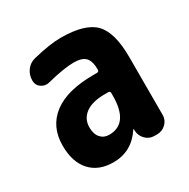

<svg xmlns="http://www.w3.org/2000/svg" viewBox="-129 -646 758 772"><g transform="rotate(-30 250.0 -260.0)"><path d="M315.4 -224.6V-236.3Q315.4 -245.1 305.7 -245.1H290Q231.4 -245.1 200.7 -222.2Q169.9 -199.2 169.9 -160.2Q169.9 -128.9 185.1 -111.8Q200.2 -94.7 224.6 -94.7Q315.4 -94.7 315.4 -224.6ZM250 -530.3Q361.3 -530.3 405.8 -485.4Q450.2 -440.4 450.2 -325.2V-56.6Q450.2 -33.2 433.1 -16.6Q416 0 392.6 0H379.9Q355.5 0 338.9 -17.1Q322.3 -34.2 321.3 -56.6V-64.5Q321.3 -65.4 320.3 -65.4Q318.4 -65.4 318.4 -64.5Q269.5 9.8 184.6 9.8Q116.2 9.8 78.1 -32.2Q40 -74.2 40 -150.4Q40 -238.3 103.5 -286.6Q167 -335 290 -335H305.7Q314.5 -335 315.4 -343.8V-344.7Q315.4 -384.8 299.3 -401.4Q283.2 -418 245.1 -418Q200.2 -418 119.1 -397.5Q99.6 -392.6 82.5 -404.3Q65.4 -416 65.4 -436.5V-438.5Q65.4 -464.8 80.6 -484.9Q95.7 -504.9 120.1 -510.7Q199.2 -530.3 250 -530.3Z"/></g></svg>

Font: Rounded Mgen+ 1m bold
Style: Bold
Weight: 700
Designer: [Source Han Sans]
Ryoko NISHIZUKA  (kana & ideographs); Paul D. Hunt (Latin, Greek & Cyrillic); Wenlong ZHANG  (bopomofo
Version: Version 1.059.20150602